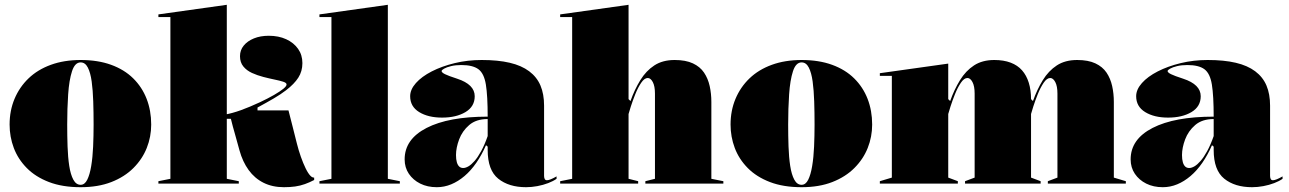

<svg xmlns="http://www.w3.org/2000/svg" viewBox="-20 -765 5369 800"><path d="M316 -515Q388 -515 443 -495Q498 -475 535 -438.5Q572 -402 591 -353Q610 -304 610 -246Q610 -195 591.5 -148.5Q573 -102 536 -65Q499 -28 444 -6.5Q389 15 316 15Q240 15 184 -6.5Q128 -28 91.5 -65Q55 -102 37.5 -148.5Q20 -195 20 -246Q20 -304 40.5 -353Q61 -402 99 -438.5Q137 -475 192 -495Q247 -515 316 -515ZM316 -505Q292 -505 280 -468Q268 -431 264 -372Q260 -313 260 -246Q260 -200 261.5 -155Q263 -110 268.5 -74Q274 -38 285.5 -16.5Q297 5 316 5Q333 5 343.5 -16Q354 -37 360 -73Q366 -109 368 -154Q370 -199 370 -246Q370 -296 368.5 -342.5Q367 -389 362 -425.5Q357 -462 346 -483.5Q335 -505 316 -505Z M925 -20 975 -10V0H640V-10L690 -20V-694H640V-705L925 -745ZM915 -270V-287Q948 -293 984 -306Q1020 -319 1063 -339Q1097 -355 1122 -369.5Q1147 -384 1160.5 -395Q1174 -406 1174 -413Q1174 -420 1160 -424.5Q1146 -429 1124 -433.5Q1102 -438 1077 -444.5Q1052 -451 1030 -461Q1008 -471 994 -488Q980 -505 980 -531Q980 -556 995.5 -575Q1011 -594 1038 -605Q1065 -616 1100 -616Q1141 -616 1172.5 -601.5Q1204 -587 1222 -561.5Q1240 -536 1240 -502Q1240 -468 1223 -441.5Q1206 -415 1172 -389Q1150 -372 1120 -354.5Q1090 -337 1053 -317V-305H1182Q1191 -271 1199.5 -236.5Q1208 -202 1217 -167Q1224 -139 1233.5 -112Q1243 -85 1253.5 -63.5Q1264 -42 1274 -32Q1278 -28 1281.5 -26.5Q1285 -25 1289 -25V-15Q1270 -5 1250.5 2Q1231 9 1210 12Q1189 15 1163 15Q1115 15 1078 -3.5Q1041 -22 1016 -56.5Q991 -91 978 -138Q968 -176 959 -206.5Q950 -237 942 -270Z M1596 -20 1646 -10V0H1311V-10L1361 -20V-694H1311V-705L1596 -745Z M1987 -515Q2055 -515 2104 -503.5Q2153 -492 2185 -468Q2217 -444 2232 -408.5Q2247 -373 2247 -325V-32Q2247 -25 2249.5 -19.5Q2252 -14 2259 -14Q2265 -14 2275 -18Q2285 -22 2299 -30V-20Q2285 -10 2264 -2Q2243 6 2219 10.5Q2195 15 2172 15Q2100 15 2056 -20.5Q2012 -56 2012 -140Q2012 -142 2012 -143.5Q2012 -145 2012 -147.5Q2012 -150 2012 -154L2005 -160Q1987 -119 1964.5 -86.5Q1942 -54 1915.5 -31.5Q1889 -9 1860 3Q1831 15 1800 15Q1761 15 1731 0Q1701 -15 1683.5 -41Q1666 -67 1666 -101Q1666 -185 1757.5 -232Q1849 -279 2012 -279Q2012 -366 2004.5 -412.5Q1997 -459 1973.5 -476.5Q1950 -494 1902 -494Q1878 -494 1859.5 -489.5Q1841 -485 1830.5 -479Q1820 -473 1820 -469Q1820 -463 1834 -456Q1848 -449 1885 -437Q1958 -413 1958 -364Q1958 -321 1919.5 -298Q1881 -275 1822 -275Q1764 -275 1726.5 -298Q1689 -321 1689 -364Q1689 -392 1713 -419Q1737 -446 1779 -467.5Q1821 -489 1874.5 -502Q1928 -515 1987 -515ZM2012 -269Q1964 -269 1935 -244Q1906 -219 1893 -184Q1880 -149 1880 -119Q1880 -101 1883.5 -89Q1887 -77 1893.5 -71Q1900 -65 1910 -65Q1920 -65 1932 -72Q1944 -79 1957.5 -94.5Q1971 -110 1985 -135.5Q1999 -161 2012 -198Z M2994 -10V0H2669V-10L2709 -20V-375Q2709 -406 2700 -423Q2691 -440 2679 -440Q2665 -440 2651.5 -420Q2638 -400 2627 -372.5Q2616 -345 2608.5 -321.5Q2601 -298 2599 -290V-20L2639 -10V0H2314V-10L2364 -20V-694H2314V-705L2599 -745V-352L2607 -344Q2624 -392 2648 -431Q2672 -470 2706.5 -492.5Q2741 -515 2791 -515Q2837 -515 2867 -501Q2897 -487 2913.5 -462.5Q2930 -438 2937 -406.5Q2944 -375 2944 -340V-20Z M3320 -515Q3392 -515 3447 -495Q3502 -475 3539 -438.5Q3576 -402 3595 -353Q3614 -304 3614 -246Q3614 -195 3595.5 -148.5Q3577 -102 3540 -65Q3503 -28 3448 -6.5Q3393 15 3320 15Q3244 15 3188 -6.5Q3132 -28 3095.5 -65Q3059 -102 3041.5 -148.5Q3024 -195 3024 -246Q3024 -304 3044.5 -353Q3065 -402 3103 -438.5Q3141 -475 3196 -495Q3251 -515 3320 -515ZM3320 -505Q3296 -505 3284 -468Q3272 -431 3268 -372Q3264 -313 3264 -246Q3264 -200 3265.5 -155Q3267 -110 3272.5 -74Q3278 -38 3289.5 -16.5Q3301 5 3320 5Q3337 5 3347.5 -16Q3358 -37 3364 -73Q3370 -109 3372 -154Q3374 -199 3374 -246Q3374 -296 3372.5 -342.5Q3371 -389 3366 -425.5Q3361 -462 3350 -483.5Q3339 -505 3320 -505Z M3646 0V-10L3696 -25V-449H3646V-460L3931 -500V-352L3939 -344Q3956 -392 3980 -431Q4004 -470 4038.5 -492.5Q4073 -515 4123 -515Q4162 -515 4191 -504Q4220 -493 4238.5 -472Q4257 -451 4266.5 -420.5Q4276 -390 4276 -352V-25L4316 -10V0H4001V-10L4041 -25V-375Q4041 -406 4032 -423Q4023 -440 4011 -440Q3997 -440 3983.5 -420Q3970 -400 3959 -372.5Q3948 -345 3940.5 -321.5Q3933 -298 3931 -290V-25L3971 -10V0ZM4346 0V-10L4386 -25V-375Q4386 -406 4377 -423Q4368 -440 4356 -440Q4342 -440 4328.5 -420Q4315 -400 4304 -372.5Q4293 -345 4285.5 -321.5Q4278 -298 4276 -290V-352L4284 -344Q4301 -392 4325 -431Q4349 -470 4383.5 -492.5Q4418 -515 4468 -515Q4514 -515 4544 -501Q4574 -487 4590.5 -462.5Q4607 -438 4614 -406.5Q4621 -375 4621 -340V-25L4671 -10V0Z M5012 -515Q5080 -515 5129 -503.5Q5178 -492 5210 -468Q5242 -444 5257 -408.5Q5272 -373 5272 -325V-32Q5272 -25 5274.5 -19.5Q5277 -14 5284 -14Q5290 -14 5300 -18Q5310 -22 5324 -30V-20Q5310 -10 5289 -2Q5268 6 5244 10.5Q5220 15 5197 15Q5125 15 5081 -20.5Q5037 -56 5037 -140Q5037 -142 5037 -143.5Q5037 -145 5037 -147.5Q5037 -150 5037 -154L5030 -160Q5012 -119 4989.5 -86.5Q4967 -54 4940.5 -31.5Q4914 -9 4885 3Q4856 15 4825 15Q4786 15 4756 0Q4726 -15 4708.5 -41Q4691 -67 4691 -101Q4691 -185 4782.5 -232Q4874 -279 5037 -279Q5037 -366 5029.5 -412.5Q5022 -459 4998.5 -476.5Q4975 -494 4927 -494Q4903 -494 4884.5 -489.5Q4866 -485 4855.5 -479Q4845 -473 4845 -469Q4845 -463 4859 -456Q4873 -449 4910 -437Q4983 -413 4983 -364Q4983 -321 4944.5 -298Q4906 -275 4847 -275Q4789 -275 4751.5 -298Q4714 -321 4714 -364Q4714 -392 4738 -419Q4762 -446 4804 -467.5Q4846 -489 4899.5 -502Q4953 -515 5012 -515ZM5037 -269Q4989 -269 4960 -244Q4931 -219 4918 -184Q4905 -149 4905 -119Q4905 -101 4908.5 -89Q4912 -77 4918.5 -71Q4925 -65 4935 -65Q4945 -65 4957 -72Q4969 -79 4982.5 -94.5Q4996 -110 5010 -135.5Q5024 -161 5037 -198Z"/></svg>

Font: Kalnia
Style: Bold
Weight: 700
Designer: Frida Medrano
Foundry: Frida Medrano
Version: Version 1.105